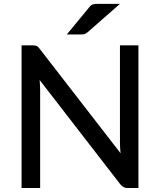

<svg xmlns="http://www.w3.org/2000/svg" viewBox="-20 -946 806 966"><path d="M676.5 -718V0H622.5Q610 0 601.8 -4.5Q593.5 -9 585 -19L179.5 -543.5Q180.5 -530 181.2 -517Q182 -504 182 -492.5V0H88.5V-718H143.5Q157.5 -718 164.5 -714.8Q171.5 -711.5 180 -700L586.5 -175Q585 -189.5 584.2 -203.2Q583.5 -217 583.5 -229V-718ZM583.5 -926.5 420.5 -783.5Q412 -776.5 405 -774.5Q398 -772.5 386.5 -772.5H316L429 -909.5Q433.5 -915.5 437.8 -918.8Q442 -922 447 -923.8Q452 -925.5 458.5 -926Q465 -926.5 473.5 -926.5Z"/></svg>

Font: LatoLatin Medium
Style: Regular
Weight: 500
Designer: Lukasz Dziedzic with Adam Twardoch and Botio Nikoltchev
Foundry: tyPoland Lukasz Dziedzic
Version: Version 2.015; 2015-08-06; http://www.latofonts.com/